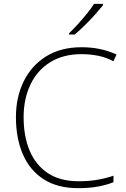

<svg xmlns="http://www.w3.org/2000/svg" viewBox="-20 -970 658 1000"><path d="M405 -688Q309 -688 241.5 -646Q174 -604 138.5 -529.5Q103 -455 103 -359Q103 -259 135 -184Q167 -109 230.5 -67.5Q294 -26 389 -26Q445 -26 489.5 -34Q534 -42 571 -55V-21Q536 -7 491 1.5Q446 10 387 10Q280 10 208 -36Q136 -82 99.5 -165.5Q63 -249 63 -360Q63 -464 103.5 -546.5Q144 -629 220.5 -676.5Q297 -724 405 -724Q505 -724 587 -686L571 -651Q531 -672 489 -680Q447 -688 405 -688ZM516 -942Q499 -921 474.5 -893.5Q450 -866 422 -838.5Q394 -811 369 -790H340V-797Q361 -817 386 -844.5Q411 -872 433.5 -900Q456 -928 470 -950H516Z"/></svg>

Font: Noto Sans Thai ExtraLight
Style: Regular
Weight: 200
Designer: Monotype Design Team
Foundry: Monotype Imaging Inc.
Version: Version 2.001; ttfautohint (v1.8.4.7-5d5b)